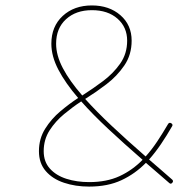

<svg xmlns="http://www.w3.org/2000/svg" viewBox="-20 -689 716 710"><path d="M124 -129.9Q124 -176.3 147 -212.9Q169.9 -249.5 203.4 -277.6Q236.8 -305.7 269 -326.7Q221.7 -381.8 195.8 -431.4Q169.9 -481 169.9 -527.3Q169.9 -591.3 211.9 -630.1Q253.9 -668.9 319.8 -668.9Q383.8 -668.9 425.3 -632.8Q466.8 -596.7 466.8 -538.6Q466.8 -486.3 439.7 -446.8Q412.6 -407.2 373.8 -377.7Q335 -348.1 299.8 -326.2Q297.4 -324.7 294.9 -323.2Q336.9 -276.4 393.3 -223.4Q449.7 -170.4 518.6 -110.4Q541 -135.3 561.3 -165.8Q581.5 -196.3 601.6 -230.5Q606 -237.8 613.8 -232.9Q620.6 -228 616.2 -221.7Q596.2 -187 575.2 -156Q554.2 -125 531.2 -99.1Q551.8 -81.5 573 -63Q594.2 -44.4 616.7 -24.9Q622.6 -19.5 617.2 -13.2Q611.8 -6.8 606 -12.2Q583.5 -31.7 562 -50.3Q540.5 -68.8 519.5 -86.9Q480 -46.4 429.2 -22.7Q378.4 1 309.6 1Q258.8 1 216.6 -13.2Q174.3 -27.3 149.2 -56.4Q124 -85.4 124 -129.9ZM187.5 -527.3Q187.5 -484.4 212.4 -437Q237.3 -389.6 284.2 -335.9Q286.6 -337.9 290 -339.8Q323.7 -361.3 361.1 -389.2Q398.4 -417 424.3 -453.6Q450.2 -490.2 450.2 -538.6Q450.2 -588.4 414.6 -619.9Q378.9 -651.4 319.8 -651.4Q260.7 -651.4 224.1 -617.9Q187.5 -584.5 187.5 -527.3ZM141.6 -129.9Q141.6 -90.8 164.6 -65.4Q187.5 -40 225.6 -27.8Q263.7 -15.6 309.6 -15.6Q374.5 -15.6 422.1 -37.6Q469.7 -59.6 507.3 -98.1Q437.5 -158.7 380.4 -212.2Q323.2 -265.6 280.3 -314Q249.5 -293.9 217.3 -267.3Q185.1 -240.7 163.3 -206.8Q141.6 -172.9 141.6 -129.9Z"/></svg>

Font: Mikhak Thin
Style: Regular
Weight: 100
Designer: Amin Abedi
Version: Version 3.3